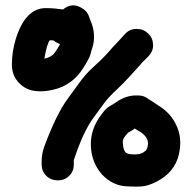

<svg xmlns="http://www.w3.org/2000/svg" viewBox="-20 -702 710 710"><path d="M194 -35C210 -35 224 -40 236 -52C248 -64 253 -78 253 -94V-110C276 -180 300 -232 326 -267C338 -284 351 -301 364 -319C377 -337 394 -354 412 -371C430 -388 447 -405 463 -423C479 -441 494 -458 508 -473L530 -495C541 -507 547 -521 546 -538C545 -555 539 -568 527 -579C515 -590 502 -595 485 -595C468 -595 454 -589 443 -577L422 -554C407 -539 392 -522 377 -505C362 -488 344 -471 324 -453C304 -435 287 -415 272 -394C257 -373 242 -353 229 -335C202 -298 173 -239 143 -158C137 -141 134 -123 134 -105V-94C134 -78 139 -64 151 -52C163 -40 178 -35 194 -35ZM478 -227C484 -223 492 -218 501 -213C527 -195 534 -173 521 -147C510 -136 497 -131 481 -131C465 -131 455 -132 450 -135C441 -138 435 -152 434 -176C434 -184 437 -192 443 -199C449 -206 453 -210 453 -211C466 -218 474 -223 478 -227ZM530 -335C519 -344 506 -349 492 -349H482C458 -349 434 -341 411 -325C404 -320 395 -315 385 -309C375 -303 366 -294 357 -281C327 -243 314 -202 316 -161C318 -120 332 -85 358 -56C383 -30 412 -15 447 -13C461 -12 476 -12 492 -12C508 -12 524 -15 541 -22C590 -42 622 -73 637 -115C650 -156 650 -195 636 -230C622 -265 598 -292 567 -311L540 -329ZM149 -672C99 -672 62 -634 38 -557C29 -527 24 -496 24 -463C24 -430 37 -404 63 -384C89 -364 127 -359 176 -370C225 -381 263 -409 290 -454C304 -476 312 -492 315 -503C318 -514 320 -522 322 -527C332 -560 329 -595 313 -630L308 -644C302 -659 290 -670 271 -678C252 -686 233 -683 213 -667C193 -670 172 -672 149 -672ZM202 -539C197 -529 191 -519 183 -508C175 -497 163 -489 144 -485C150 -521 157 -544 164 -553H169C171 -553 174 -553 179 -552C183 -548 191 -543 202 -539Z"/></svg>

Font: AppleStorm
Style: Xbd
Weight: 800
Foundry: Cannot Into Space Fonts
Version: Version 1.01